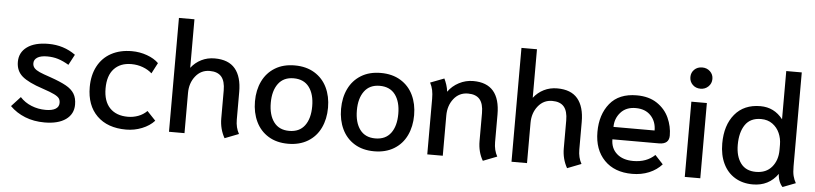

<svg xmlns="http://www.w3.org/2000/svg" viewBox="-44 -979 5237 1233"><g transform="rotate(5 2574.0 -362.0)"><path d="M42 -76 100 -139Q130 -106 173.5 -88.5Q217 -71 265 -71Q307 -71 329 -84.5Q351 -98 351 -123Q351 -141 343 -152.5Q335 -164 311 -176Q287 -188 236 -205Q141 -236 101 -270.5Q61 -305 61 -363Q61 -424 110 -459.5Q159 -495 247 -495Q346 -495 422 -440L386 -372Q349 -394 316.5 -404Q284 -414 246 -414Q204 -414 182.5 -400Q161 -386 161 -363Q161 -344 172.5 -331.5Q184 -319 206.5 -309Q229 -299 277 -283Q343 -260 380 -239.5Q417 -219 434 -191Q451 -163 451 -121Q451 -60 402 -25Q353 10 265 10Q196 10 139.5 -12.5Q83 -35 42 -76Z M535 -242Q535 -319 565.5 -376.5Q596 -434 652.5 -464.5Q709 -495 785 -495Q836 -495 883 -478Q930 -461 958 -433L922 -364Q898 -386 863 -399Q828 -412 789 -412Q718 -412 677.5 -368.5Q637 -325 637 -242Q637 -160 678.5 -116.5Q720 -73 795 -73Q830 -73 862 -85Q894 -97 918 -121L973 -63Q942 -29 893 -9.5Q844 10 791 10Q671 10 603 -57Q535 -124 535 -242Z M1394 -115V-295Q1394 -355 1369.5 -383.5Q1345 -412 1294 -412Q1238 -412 1202.5 -367.5Q1167 -323 1167 -259V0H1067V-734H1167V-421Q1194 -456 1233 -475.5Q1272 -495 1319 -495Q1408 -495 1451 -443.5Q1494 -392 1494 -294V-116Q1494 -64 1516 -25L1426 10Q1394 -47 1394 -115Z M1600 -243Q1600 -316 1627.5 -373Q1655 -430 1708 -462.5Q1761 -495 1835 -495Q1909 -495 1962.5 -462.5Q2016 -430 2043.5 -373Q2071 -316 2071 -243Q2071 -170 2043.5 -112.5Q2016 -55 1962.5 -22.5Q1909 10 1835 10Q1761 10 1708 -22.5Q1655 -55 1627.5 -112.5Q1600 -170 1600 -243ZM1969 -243Q1969 -321 1935 -366.5Q1901 -412 1835 -412Q1770 -412 1736 -366Q1702 -320 1702 -243Q1702 -164 1736 -118.5Q1770 -73 1835 -73Q1901 -73 1935 -118.5Q1969 -164 1969 -243Z M2155 -243Q2155 -316 2182.5 -373Q2210 -430 2263 -462.5Q2316 -495 2390 -495Q2464 -495 2517.5 -462.5Q2571 -430 2598.5 -373Q2626 -316 2626 -243Q2626 -170 2598.5 -112.5Q2571 -55 2517.5 -22.5Q2464 10 2390 10Q2316 10 2263 -22.5Q2210 -55 2182.5 -112.5Q2155 -170 2155 -243ZM2524 -243Q2524 -321 2490 -366.5Q2456 -412 2390 -412Q2325 -412 2291 -366Q2257 -320 2257 -243Q2257 -164 2291 -118.5Q2325 -73 2390 -73Q2456 -73 2490 -118.5Q2524 -164 2524 -243Z M3059 -115V-295Q3059 -355 3034.5 -383.5Q3010 -412 2959 -412Q2902 -412 2867 -367.5Q2832 -323 2832 -259V0H2732V-358Q2732 -390 2727 -414Q2722 -438 2710 -461L2799 -495Q2807 -479 2814.5 -456.5Q2822 -434 2824 -412Q2851 -450 2894 -472.5Q2937 -495 2986 -495Q3159 -495 3159 -294V-116Q3159 -64 3181 -25L3091 10Q3059 -44 3059 -115Z M3602 -115V-295Q3602 -355 3577.5 -383.5Q3553 -412 3502 -412Q3446 -412 3410.5 -367.5Q3375 -323 3375 -259V0H3275V-734H3375V-421Q3402 -456 3441 -475.5Q3480 -495 3527 -495Q3616 -495 3659 -443.5Q3702 -392 3702 -294V-116Q3702 -64 3724 -25L3634 10Q3602 -47 3602 -115Z M3808 -239Q3808 -351 3866.5 -423Q3925 -495 4040 -495Q4118 -495 4170.5 -460Q4223 -425 4248 -370Q4273 -315 4273 -256Q4273 -200 4208 -200H3908Q3908 -142 3947 -107.5Q3986 -73 4053 -73Q4139 -73 4192 -124L4244 -68Q4211 -31 4162 -10.5Q4113 10 4053 10Q3939 10 3873.5 -57.5Q3808 -125 3808 -239ZM4173 -280Q4173 -338 4137.5 -375.5Q4102 -413 4040 -413Q3978 -413 3943 -373.5Q3908 -334 3908 -280Z M4372 -642Q4372 -671 4392 -690.5Q4412 -710 4443 -710Q4473 -710 4493.5 -690.5Q4514 -671 4514 -642Q4514 -613 4493.5 -593Q4473 -573 4443 -573Q4412 -573 4392 -593Q4372 -613 4372 -642ZM4392 -485H4492V0H4392Z M4992 -72Q4934 10 4831 10Q4765 10 4715.5 -20Q4666 -50 4639.5 -105.5Q4613 -161 4613 -235Q4613 -353 4672 -424Q4731 -495 4837 -495Q4926 -495 4982 -423V-734H5082V-129Q5082 -90 5088 -66.5Q5094 -43 5106 -22L5023 10Q5010 -3 5001.5 -24.5Q4993 -46 4992 -72ZM4983 -225V-259Q4983 -299 4967.5 -334Q4952 -369 4921.5 -391Q4891 -413 4848 -413Q4779 -413 4746 -364.5Q4713 -316 4713 -235Q4713 -161 4746 -116.5Q4779 -72 4844 -72Q4910 -72 4946.5 -115.5Q4983 -159 4983 -225Z"/></g></svg>

Font: Niramit Medium
Style: Regular
Weight: 500
Designer: Katatrad Aksorn Co.,Ltd.
Foundry: Cadson Demak Co.,Ltd.
Version: Version 1.000; ttfautohint (v1.6)